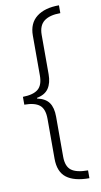

<svg xmlns="http://www.w3.org/2000/svg" viewBox="-109 -846 584 1110"><g transform="rotate(-10 183.5 -291.5)"><path d="M322 216Q233 216 188 181.5Q143 147 143 70V-164Q143 -222 114.5 -245Q86 -268 25 -268V-314Q86 -315 114.5 -338.5Q143 -362 143 -419V-653Q143 -725 190.5 -762Q238 -799 322 -799V-753Q259 -753 226.5 -728Q194 -703 194 -648V-417Q194 -366 173 -334.5Q152 -303 104 -294V-290Q152 -280 173 -250.5Q194 -221 194 -168V67Q194 124 224 147Q254 170 322 170Z"/></g></svg>

Font: Noto Sans Sinhala UI Condensed Light
Style: Regular
Weight: 300
Width: 3
Designer: Jelle Bosma - Monotype Design Team
Foundry: Monotype Imaging Inc.
Version: Version 2.006; ttfautohint (v1.8.4.7-5d5b)